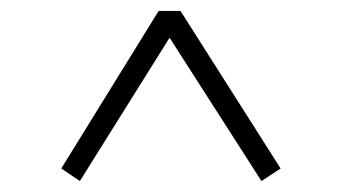

<svg xmlns="http://www.w3.org/2000/svg" viewBox="-20 -555 620 351"><path d="M92 -247 126 -224 290 -486 458 -224 493 -247 310 -535H270Z"/></svg>

Font: Source Han Serif KR
Style: Regular
Weight: 400
Designer: Ryoko NISHIZUKA 西塚涼子 (kana & ideographs); Frank Grießhammer (Latin, Greek & Cyrillic); Wenlong ZHANG 张文龙 (bopomofo); San
Foundry: Adobe
Version: Version 2.001;hotconv 1.1.0;makeotfexe 2.6.0